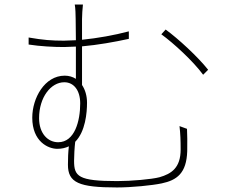

<svg xmlns="http://www.w3.org/2000/svg" viewBox="-20 -797 1040 845"><path d="M709 -667 690 -646C743 -608 831 -527 874 -468L896 -490C850 -548 764 -627 709 -667ZM236 -171C191 -171 152 -209 152 -277C152 -369 204 -435 263 -435C305 -435 333 -399 333 -342C333 -265 309 -171 236 -171ZM363 -345C363 -375 355 -402 341 -423V-593C410 -599 483 -612 547 -626V-659C483 -642 410 -629 341 -622V-713C341 -726 343 -763 345 -777H309C312 -763 313 -729 313 -713L314 -620L261 -618C208 -618 169 -621 106 -632V-601C157 -593 217 -590 262 -590L314 -592V-450C300 -459 283 -464 265 -464C176 -464 122 -365 122 -279C122 -174 192 -142 232 -142C252 -142 268 -146 283 -153C280 -126 279 -100 279 -72C279 7 327 28 495 28C559 28 650 19 692 10C758 -4 801 -34 804 -132C805 -173 804 -202 803 -230L770 -242C774 -208 775 -179 775 -139C775 -58 734 -32 682 -17C648 -8 558 0 496 0C324 0 306 -21 306 -89C306 -111 308 -148 311 -173C356 -218 363 -301 363 -345Z"/></svg>

Font: Noto Sans CJK HK Thin
Style: Regular
Weight: 100
Designer: Ryoko NISHIZUKA 西塚涼子 (kana, bopomofo & ideographs); Paul D. Hunt (Latin, Greek & Cyrillic); Sandoll Communications 산돌커뮤니
Foundry: Adobe
Version: Version 2.004;hotconv 1.0.118;makeotfexe 2.5.65603